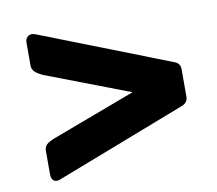

<svg xmlns="http://www.w3.org/2000/svg" viewBox="-60 -661 698 617"><g transform="rotate(-10 288.5 -352.0)"><path d="M60 -137C60 -121 67 -113 79 -113C83 -113 87 -114 91 -116L513 -279C528 -284 535 -294 535 -307V-396C535 -411 528 -419 513 -424L91 -589C86 -590 82 -591 80 -591C68 -591 59 -581 59 -568V-492C59 -476 70 -466 95 -455L367 -351L95 -249C68 -238 60 -231 60 -212Z"/></g></svg>

Font: Libre Franklin
Style: Bold
Weight: 700
Designer: Pablo Impallari, Rodrigo Fuenzalida
Foundry: Impallari Type
Version: Version 1.002; ttfautohint (v1.5)